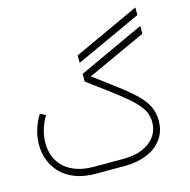

<svg xmlns="http://www.w3.org/2000/svg" viewBox="-121 -976 1083 1094"><g transform="rotate(-15 420.5 -428.5)"><path d="M433 -41V0H310Q241 0 189.5 -20Q138 -40 105.5 -74Q73 -108 56.5 -151Q40 -194 40 -241Q40 -286 53 -330Q66 -374 91 -413L123 -396Q101 -360 89.5 -321Q78 -282 78 -243Q78 -181 106 -135.5Q134 -90 186 -65.5Q238 -41 310 -41ZM365 0Q351 0 348 -6Q345 -12 345 -21Q345 -31 348 -36Q351 -41 365 -41ZM365 0V-41H484Q549 -41 597 -61Q645 -81 671 -117.5Q697 -154 697 -201Q697 -234 684 -262.5Q671 -291 642 -321Q613 -351 566 -388Q519 -425 451 -475L385 -524L409 -556L479 -504Q544 -456 592.5 -418Q641 -380 672.5 -346.5Q704 -313 719.5 -278Q735 -243 735 -201Q735 -137 702 -92Q669 -47 612 -23.5Q555 0 484 0ZM385 -524V-569L773 -748V-702ZM385 -634V-678L773 -857V-812Z"/></g></svg>

Font: Alexandria ExtraLight
Style: Regular
Weight: 250
Designer: Mohamed Gaber
Foundry: Kief Type Foundry
Version: Version 5.100